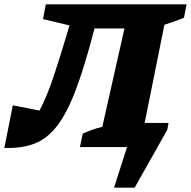

<svg xmlns="http://www.w3.org/2000/svg" viewBox="-63 -677 879 884"><path d="M784 -595Q759 -585 738.5 -578Q718 -571 694 -563L603 -111H713L707 -79L557 187H462L522 0H305L318 -62Q338 -71 360 -79Q382 -87 408 -93L510 -546H372Q329 -379 288.5 -270Q248 -161 202 -100Q156 -39 96.5 -16Q37 7 -43 4L-4 -192L119 -168Q152 -230 183.5 -324Q215 -418 245 -520L257 -560L135 -589L148 -657H796Z"/></svg>

Font: Piazzolla ExtraBold
Style: Italic
Weight: 800
Italic angle: -11.3°
Designer: Juan Pablo del Peral
Foundry: Huerta Tipografica
Version: Version 1.330